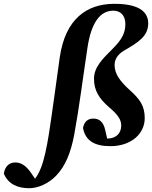

<svg xmlns="http://www.w3.org/2000/svg" viewBox="-180 -756 802 1013"><path d="M77.7 -47.3C65.9 23.8 54.7 80.5 36.6 128.4C23.3 163 8.5 184 -7.5 203.4L14.8 201.1L-16.4 155.8C-39.1 122.9 -65.2 101.1 -99.2 101.1C-134.9 101.1 -154.9 126.2 -159.7 160.1C-136.2 216.6 -85.2 237 -25.8 237C19.2 237 75.7 213.7 116.7 170.3C164.8 120.3 193.7 49.9 211.8 -46.5C237.9 -188.2 257.7 -347.5 281.6 -504.9C301.3 -635.4 347.5 -699.7 417.9 -699.7C457 -699.7 481.4 -673.3 481.4 -629.3C481.4 -581.5 462.5 -547.1 415.6 -499.9C362 -446.5 315.9 -401.9 315.9 -340.7C315.9 -277.2 343.7 -235.3 396.3 -189.5C442.4 -150.5 459.6 -124.4 459.6 -93.8C459.6 -53.9 433.6 -24.9 385.7 -24.9C365.8 -24.9 349.2 -25.4 328.2 -27.4L388.7 -10.4L374.9 -70.8C365.3 -114.4 342.2 -130.4 312.7 -130.4C280.8 -130.4 264.4 -112.2 257.9 -81C270 -15.2 316.9 15.2 402.2 15.2C512.7 15.2 583.6 -51.1 583.6 -132.2C583.6 -195.7 560 -231.2 504.5 -280.8C452.3 -328.2 424.6 -367 424.6 -412.9C424.6 -444.5 442.1 -468.8 471.9 -487.5C546.2 -530.6 602 -563.3 602 -632.5C602 -700.4 542.2 -736.6 420.9 -735.8C279.7 -735.1 164.4 -657.9 135.1 -452.3C115.6 -315.2 98.2 -179.1 77.7 -47.3Z"/></svg>

Font: Source Serif Variable
Style: Italic
Weight: 389
Italic angle: -12°
Designer: Frank Grießhammer
Foundry: Adobe Systems Incorporated
Version: Version 3.001;hotconv 1.0.111;makeotfexe 2.5.65597